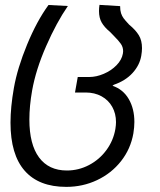

<svg xmlns="http://www.w3.org/2000/svg" viewBox="-20 -572 640 768"><path d="M22 -81.5Q22 -143.5 35.5 -220Q49.5 -299.5 88.5 -394Q127.5 -488.5 174 -552L251.5 -548Q206 -482 164.8 -388Q123.5 -294 108.5 -210Q97.5 -147.5 97.5 -94Q97.5 5.5 136.2 57.8Q175 110 247.5 110Q294.5 110 336 88.2Q377.5 66.5 405.5 28.5Q433.5 -9.5 441.5 -56Q444 -72 444 -83.5Q444 -117.5 429 -144.5Q414 -171.5 386.2 -186.8Q358.5 -202 322.5 -202H280L291 -264H337Q365.5 -264 395.2 -276.8Q425 -289.5 446 -311Q467 -332.5 471.5 -357.5Q472.5 -364.5 472.5 -367Q472.5 -383.5 463.5 -396.5Q454.5 -409.5 435.5 -428.5L420.5 -444Q397.5 -463 386.8 -481.8Q376 -500.5 376 -528Q376 -540.5 378 -552.5L460.5 -547.5Q460.5 -530.5 464.2 -519Q468 -507.5 474.5 -498.8Q481 -490 496.5 -473.5Q522.5 -452 535.2 -431.2Q548 -410.5 548 -379.5Q548 -366 545 -348.5Q538.5 -311 510.2 -280Q482 -249 435.5 -233L430 -229Q472.5 -214.5 495 -175.8Q517.5 -137 517.5 -84Q517.5 -63.5 513.5 -38.5Q502.5 24 464 72.8Q425.5 121.5 368.2 148.5Q311 175.5 245 175.5Q135.5 175.5 78.8 111Q22 46.5 22 -81.5Z"/></svg>

Font: JuliaMono Light
Style: Italic
Weight: 300
Italic angle: -9°
Monospace: yes
Designer: cormullion
Foundry: corm
Version: Version 0.054; ttfautohint (v1.8.4)